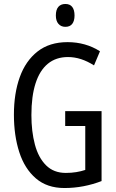

<svg xmlns="http://www.w3.org/2000/svg" viewBox="-20 -936 585 966"><path d="M308 -377H491V-25Q447 -8 400 1Q353 10 304 10Q217 10 160.5 -38.5Q104 -87 77 -170.5Q50 -254 50 -359Q50 -466 79.5 -548Q109 -630 169 -677Q229 -724 320 -724Q365 -724 406 -712.5Q447 -701 483 -678L453 -607Q420 -628 387.5 -638.5Q355 -649 322 -649Q262 -649 221 -615.5Q180 -582 159 -517Q138 -452 138 -357Q138 -275 155.5 -209Q173 -143 211.5 -104.5Q250 -66 311 -66Q339 -66 363.5 -70Q388 -74 409 -81V-302H308ZM309 -916Q332 -916 343.5 -901Q355 -886 355 -858Q355 -831 343.5 -816Q332 -801 309 -801Q287 -801 274 -816Q261 -831 261 -858Q261 -887 273.5 -901.5Q286 -916 309 -916Z"/></svg>

Font: Noto Sans Khmer ExtraCondensed
Style: Regular
Weight: 400
Width: 2
Designer: Danh Hong and the Monotype Design Team
Foundry: Monotype Imaging Inc.
Version: Version 2.004